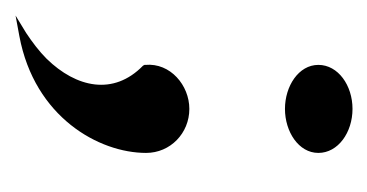

<svg xmlns="http://www.w3.org/2000/svg" viewBox="-138 -230 484 253"><g transform="rotate(90 104.5 -103.0)"><path d="M-2 119 25 114C132 94 179 9 179 -53C179 -85 153 -110 121 -110C90 -110 60 -85 63 -52V-51L64 -49C104 -10 93 39 55 78C45 88 33 97 21 105ZM63 -280C63 -254 91 -236 121 -236C151 -236 179 -254 179 -280C179 -306 152 -325 121 -325C90 -325 63 -306 63 -280Z"/></g></svg>

Font: Charger Sport
Style: DfBdExt
Weight: 400
Designer: Jasper
Foundry: Cannot Into Space Fonts
Version: Version 1.1